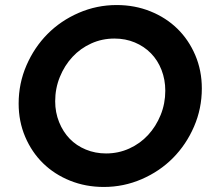

<svg xmlns="http://www.w3.org/2000/svg" viewBox="-20 -731 837 762"><path d="M781 -380Q781 -300 750 -228.5Q719 -157 666.5 -104Q614 -51 542.5 -20Q471 11 392 11Q320 11 258 -14Q196 -39 151 -83Q106 -127 80 -188Q54 -249 54 -320Q54 -400 85 -471.5Q116 -543 168.5 -596Q221 -649 292.5 -680Q364 -711 443 -711Q515 -711 577 -686Q639 -661 684 -617Q729 -573 755 -512Q781 -451 781 -380ZM636 -371Q636 -415 621 -453.5Q606 -492 579 -519.5Q552 -547 515 -562.5Q478 -578 434 -578Q385 -578 342 -558.5Q299 -539 267.5 -505Q236 -471 217.5 -425.5Q199 -380 199 -329Q199 -285 214.5 -246.5Q230 -208 256.5 -180.5Q283 -153 320.5 -137.5Q358 -122 401 -122Q450 -122 493 -141.5Q536 -161 567.5 -195Q599 -229 617.5 -274.5Q636 -320 636 -371Z"/></svg>

Font: Red Hat Display
Style: Bold Italic
Weight: 700
Italic angle: -12°
Designer: Pentagram / MCKL
Foundry: Pentagram / MCKL
Version: Version 1.003; Red Hat Display Bold Italic